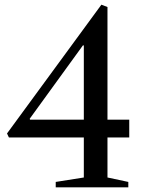

<svg xmlns="http://www.w3.org/2000/svg" viewBox="-20 -800 622 820"><path d="M338 -42V-213H18L10 -230L413 -780L439 -770V-289H532V-213H439V-42L528 -23V0H218V-23ZM338 -289V-606H334L107 -293L108 -289Z"/></svg>

Font: Libre Caslon Text
Style: Regular
Weight: 400
Designer: Pablo Impallari, Rodrigo Fuenzalida
Foundry: Pablo Impallari, Rodrigo Fuenzalida
Version: Version 1.002